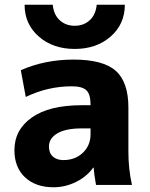

<svg xmlns="http://www.w3.org/2000/svg" viewBox="-20 -782 634 812"><path d="M84 -762H203Q207 -720 232.5 -696.5Q258 -673 296 -673Q334 -673 359.5 -696.5Q385 -720 389 -762H508Q508 -680 448 -627.5Q388 -575 296 -575Q204 -575 144 -627.5Q84 -680 84 -762ZM291 -530Q416 -530 469.5 -482.5Q523 -435 523 -327V-140Q523 -68 538 0H386Q378 -45 376 -73H374Q347 -35 301.5 -12.5Q256 10 206 10Q131 10 86 -32Q41 -74 41 -147Q41 -233 114.5 -285Q188 -337 326 -337H363V-339Q363 -383 345.5 -400Q328 -417 284 -417Q182 -417 89 -372L68 -485Q169 -530 291 -530ZM187 -162Q187 -135 203.5 -120Q220 -105 248 -105Q298 -105 330.5 -136Q363 -167 363 -215V-239H326Q258 -239 222.5 -218Q187 -197 187 -162Z"/></svg>

Font: Mplus 1p ExtraBold
Style: Regular
Weight: 800
Version: Version 1.061